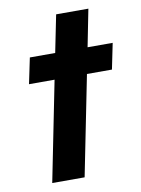

<svg xmlns="http://www.w3.org/2000/svg" viewBox="-79 -732 576 787"><g transform="rotate(-10 209.0 -339.0)"><path d="M157.2 -415.5H50.8L73.2 -522.9H178.7L210 -678.2H344.2L313.5 -522.9H418L396 -415.5H292L209 0H74.2Z"/></g></svg>

Font: Reddit Sans Chocolate
Style: Bold Italic
Weight: 700
Italic angle: -11.25°
Designer: Stephen Hutchings
Version: Version 1.013